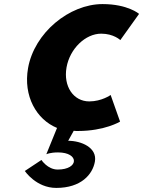

<svg xmlns="http://www.w3.org/2000/svg" viewBox="-20 -627 702 941"><path d="M568.5 -31 522.3 -161.5C522.3 -161.5 478.6 -130 417.5 -130C340.2 -130 289.7 -203.5 306.1 -296.7C322.3 -388.5 398.7 -462 476 -462C537.2 -462 569.7 -430.5 569.7 -430.5L661.6 -559C661.6 -559 606.8 -607 482.5 -607C320 -607 148.1 -466.7 117.5 -293.2C93.3 -156.3 158.4 -41.4 259.5 0L207 129C207 129 225 120 264.5 120C369.6 120 367.6 204 262.8 204C213.4 204 183.1 157 183.1 157L101.6 211C101.6 211 157.1 294 255.7 294C377.4 294 434 228 445.1 165C457.3 96 377.7 63 314.2 63L341.3 14C348.1 15 355 15 361.9 15C493.5 15 568.5 -31 568.5 -31Z"/></svg>

Font: Hussar Wysoki
Style: Obl
Weight: 700
Foundry: Cannot Into Space Fonts
Version: Version 0.92